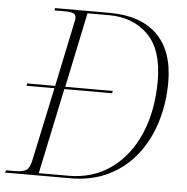

<svg xmlns="http://www.w3.org/2000/svg" viewBox="-61 -764 795 815"><g transform="rotate(5 336.0 -357.0)"><path d="M-10 0 -6 -10H28Q64 -10 79 -19Q94 -28 101 -61L168 -375H49L51 -385H170L229 -666Q231 -673 231 -680Q231 -694 219.5 -699Q208 -704 188 -704H139L141 -714H373Q506 -714 576.5 -644.5Q647 -575 647 -442Q647 -353 622.5 -273Q598 -193 550 -131.5Q502 -70 431 -35Q360 0 268 0ZM259 -10Q364 -10 441 -65.5Q518 -121 560 -219Q602 -317 602 -444Q602 -577 538 -640.5Q474 -704 372 -704H280L213 -385H416L413 -375H210L133 -10Z"/></g></svg>

Font: Noto Serif Display ExtraLight
Style: Italic
Weight: 200
Italic angle: -12°
Designer: Monotype Design Team
Foundry: Monotype Imaging Inc.
Version: Version 2.009